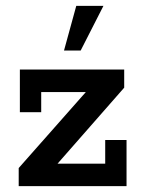

<svg xmlns="http://www.w3.org/2000/svg" viewBox="-20 -637 486 657"><path d="M44 0V-62L302 -354L316 -322H121V-253H48V-399H405V-337L148 -44L135 -77H340V-158H413V0ZM199 -464 241 -617H334L256 -464Z"/></svg>

Font: Rokkitt SemiBold
Style: Regular
Weight: 600
Designer: Vernon Adams
Foundry: Vernon Adams
Version: Version 3.103